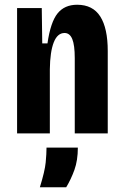

<svg xmlns="http://www.w3.org/2000/svg" viewBox="-20 -562 521 809"><path d="M52 0V-528H156L158 -379H180Q193 -469 222.5 -505.5Q252 -542 305 -542Q371 -542 402.5 -492.5Q434 -443 434 -347V0H295V-317Q295 -372 284.5 -397.5Q274 -423 252 -423Q222 -423 206.5 -383.5Q191 -344 190 -270V0ZM148 227Q169 159 172.5 122.5Q176 86 176 60H308Q308 114 293.5 154Q279 194 259 227Z"/></svg>

Font: Bricolage Grotesque 12pt Condensed Bricolage Grotesque 10pt Condensed Regular
Style: Bold
Weight: 700
Width: 3
Designer: Mathieu Triay
Foundry: Atelier Triay
Version: Version 1.001; ttfautohint (v1.8.4.7-5d5b);gftools[0.9.33.de